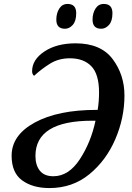

<svg xmlns="http://www.w3.org/2000/svg" viewBox="-20 -945 671 975"><path d="M231 10Q348 10 433.5 -60Q519 -130 565.5 -238Q612 -346 612 -460Q612 -565 552 -645Q492 -725 364 -725Q268 -725 205.5 -683.5Q143 -642 143 -583Q143 -568 153 -560Q191 -595 234.5 -622Q278 -649 335 -649Q405 -649 444 -608.5Q483 -568 483 -475Q483 -430 476 -387H470Q275 -387 157 -323Q39 -259 39 -154Q39 -68 92.5 -29Q146 10 231 10ZM251 -50Q205 -50 182.5 -78Q160 -106 160 -153Q160 -332 448 -332H465Q442 -223 385.5 -136.5Q329 -50 251 -50ZM494 -799Q516 -799 533.5 -818.5Q551 -838 551 -878Q551 -925 507 -925Q480 -925 465 -901.5Q450 -878 450 -845Q450 -799 494 -799ZM310 -799Q332 -799 349.5 -818.5Q367 -838 367 -878Q367 -925 323 -925Q296 -925 281 -901.5Q266 -878 266 -845Q266 -799 310 -799Z"/></svg>

Font: Noto Serif SemiCondensed Semi
Style: Italic
Weight: 600
Width: 4
Italic angle: -12°
Designer: Monotype Design Team
Foundry: Monotype Imaging Inc.
Version: Version 1.901